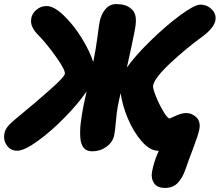

<svg xmlns="http://www.w3.org/2000/svg" viewBox="-48 -736 1090 953"><path d="M37.1 12.2Q4.9 12.2 -13.9 -14.2Q-32.7 -40.5 -25.9 -74.2Q-22.9 -91.3 -9.8 -107.9Q3.4 -124.5 32.2 -147.9Q120.1 -219.7 196 -286.9Q272 -354 273.9 -369.1Q277.3 -387.7 230.2 -453.9Q183.1 -520 141.1 -563Q106 -598.1 106 -630.9Q106 -662.6 129.2 -684.3Q152.3 -706.1 183.1 -706.1Q220.2 -706.1 269.5 -658.2Q318.8 -610.4 357.9 -546.6Q397 -482.9 415 -428.2Q428.7 -497.1 436 -554.7Q443.4 -612.3 446.8 -628.9Q454.1 -666 475.6 -690.9Q497.1 -715.8 528.8 -715.8Q552.2 -715.8 571 -710.2Q589.8 -704.6 605.2 -690.9Q620.6 -677.2 624.8 -654.5Q628.9 -631.8 623 -597.2Q620.6 -581.1 604.5 -504.9Q588.4 -428.7 582 -401.9L581.1 -399.9Q621.6 -457.5 697.5 -532Q773.4 -606.4 845.5 -659.7Q917.5 -712.9 945.8 -712.9Q980 -712.9 1003.4 -689.2Q1026.9 -665.5 1021 -633.8Q1012.7 -595.7 956.1 -554.2Q868.2 -489.7 793.9 -419.4Q719.7 -349.1 711.9 -312Q709.5 -299.3 725.3 -259.3Q741.2 -219.2 762.5 -183.6Q783.7 -147.9 793.9 -147.9Q795.4 -147.9 824.5 -161.4Q853.5 -174.8 875 -174.8Q905.8 -174.8 927.5 -152.8Q949.2 -130.9 940.9 -91.8Q936 -65.9 909.2 4.4Q882.3 74.7 872.1 106Q856.9 148.9 833.3 172.9Q809.6 196.8 771 196.8Q732.4 196.8 716.8 173.6Q701.2 150.4 706.1 119.1Q715.3 66.9 740.2 12.2H735.8Q695.8 12.2 654.5 -35.6Q613.3 -83.5 586.2 -148.7Q559.1 -213.9 550.8 -273.9Q542 -236.3 536.1 -205.1Q531.7 -182.1 527.3 -133.3Q522.9 -84.5 519 -65.9Q511.7 -29.8 480.2 -7.3Q448.7 15.1 409.2 15.1Q382.8 15.1 368.2 -1.5Q353.5 -18.1 350.8 -50.5Q348.1 -83 352.1 -120.4Q356 -157.7 366.2 -210Q369.1 -225.1 381.8 -282.2Q339.4 -220.7 272.5 -152.3Q205.6 -84 138.9 -35.9Q72.3 12.2 37.1 12.2Z"/></svg>

Font: Shantell Sans Normal
Style: Italic
Weight: 800
Italic angle: -11.31°
Designer: Stephen Nixon, Anya Danilova, Shantell Martin
Foundry: Arrow Type
Version: Version 1.006;[559af2be0]